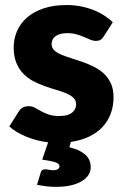

<svg xmlns="http://www.w3.org/2000/svg" viewBox="-20 -546 486 744"><path d="M154.5 110Q162 110 169 111.8Q176 113.5 186.5 113.5Q199.5 113.5 205 109Q210.5 104.5 210.5 99Q210.5 88 195.2 83Q180 78 143.5 72.5L166.5 5.5Q144.5 3 122.8 -2.8Q101 -8.5 81.5 -16.5Q62 -24.5 45.2 -34.5Q28.5 -44.5 16 -56L52 -113Q58 -123 67.2 -128.8Q76.5 -134.5 91 -134.5Q104.5 -134.5 115.2 -128.5Q126 -122.5 138.5 -115.5Q151 -108.5 167.8 -102.5Q184.5 -96.5 210 -96.5Q228 -96.5 240.5 -100.2Q253 -104 260.5 -110.5Q268 -117 271.5 -125Q275 -133 275 -141.5Q275 -157 264.5 -167Q254 -177 237 -184.2Q220 -191.5 198.2 -197.8Q176.5 -204 154 -212Q131.5 -220 109.8 -231.2Q88 -242.5 71 -259.8Q54 -277 43.5 -302Q33 -327 33 -362.5Q33 -395.5 45.8 -425.2Q58.5 -455 84 -477.5Q109.5 -500 148 -513.2Q186.5 -526.5 238 -526.5Q266 -526.5 292.2 -521.5Q318.5 -516.5 341.5 -507.5Q364.5 -498.5 383.5 -486.2Q402.5 -474 417 -459.5L382 -405Q376 -395.5 369.2 -391.5Q362.5 -387.5 352 -387.5Q341 -387.5 330 -392.2Q319 -397 306.2 -402.5Q293.5 -408 277.5 -412.8Q261.5 -417.5 241 -417.5Q211.5 -417.5 195.8 -406.2Q180 -395 180 -375Q180 -360.5 190.2 -351Q200.5 -341.5 217.5 -334.2Q234.5 -327 256 -320.5Q277.5 -314 300 -306Q322.5 -298 344 -287.2Q365.5 -276.5 382.5 -260.8Q399.5 -245 409.8 -222.5Q420 -200 420 -168.5Q420 -135 409.2 -106Q398.5 -77 377.8 -54.5Q357 -32 326 -17Q295 -2 254.5 4L249 24.5Q273 30.5 288.8 38.8Q304.5 47 314 56.8Q323.5 66.5 327.5 78Q331.5 89.5 331.5 102Q331.5 119.5 321.8 133.5Q312 147.5 294.5 157.5Q277 167.5 252.2 172.8Q227.5 178 197.5 178Q177 178 159.8 176Q142.5 174 123.5 170L137.5 123.5Q140.5 110 154.5 110Z"/></svg>

Font: Lato Black
Style: Regular
Weight: 900
Designer: Lukasz Dziedzic
Foundry: tyPoland Lukasz Dziedzic
Version: Version 2.007; 2014-02-27